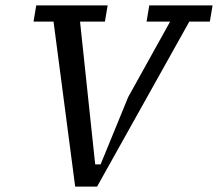

<svg xmlns="http://www.w3.org/2000/svg" viewBox="-20 -690 806 710"><path d="M522 -610 532 -670H766L756 -610H680L339 0H258L178 -610H104L114 -670H378L368 -610H276L332 -82H352L454 -331L609 -610Z"/></svg>

Font: Source Serif 4 Caption
Style: Italic
Weight: 400
Italic angle: -12°
Designer: Frank Grießhammer
Foundry: Adobe Systems Incorporated
Version: Version 4.004;hotconv 1.0.117;makeotfexe 2.5.65602